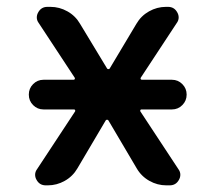

<svg xmlns="http://www.w3.org/2000/svg" viewBox="-20 -565 625 563"><path d="M107.4 -244.1Q89.8 -244.1 77.1 -256.8Q64.5 -269.5 64.5 -287.6Q64.5 -305.7 77.1 -318.4Q89.8 -331.1 107.4 -331.1H195.3Q198.2 -331.1 199.2 -333Q200.2 -335 199.2 -336.9L93.8 -497.1Q87.9 -504.9 87.9 -513.7Q87.9 -521.5 91.8 -528.3Q100.6 -544.9 119.1 -544.9H127.9Q154.3 -544.9 177.7 -531.7Q201.2 -518.6 214.8 -495.1L293.9 -364.3Q294.9 -362.3 297.9 -362.3Q300.8 -362.3 301.8 -364.3L379.9 -495.1Q393.6 -518.6 417 -531.7Q440.4 -544.9 466.8 -544.9H472.7Q491.2 -544.9 500 -528.3Q503.9 -521.5 503.9 -513.7Q503.9 -504.9 498 -497.1L392.6 -336.9Q391.6 -335 392.6 -333Q393.6 -331.1 396.5 -331.1H484.4Q502 -331.1 514.6 -318.4Q527.3 -305.7 527.3 -287.6Q527.3 -269.5 514.6 -256.8Q502 -244.1 484.4 -244.1H394.5Q392.6 -244.1 391.6 -242.2Q390.6 -240.2 391.6 -238.3L502.9 -69.3Q508.8 -61.5 508.8 -52.7Q508.8 -44.9 504.9 -38.1Q496.1 -21.5 477.5 -21.5H467.8Q441.4 -21.5 418 -34.7Q394.5 -47.9 380.9 -71.3L297.9 -211.9Q296.9 -213.9 293.9 -213.9Q291 -213.9 290 -211.9L207 -71.3Q193.4 -47.9 169.9 -34.7Q146.5 -21.5 120.1 -21.5H114.3Q95.7 -21.5 86.9 -38.1Q83 -44.9 83 -52.7Q83 -61.5 88.9 -69.3L200.2 -238.3Q201.2 -240.2 200.2 -242.2Q199.2 -244.1 197.3 -244.1Z"/></svg>

Font: Gen Jyuu Gothic Medium
Style: Regular
Weight: 500
Designer: [Source Han Sans]
Ryoko NISHIZUKA  (kana & ideographs); Paul D. Hunt (Latin, Greek & Cyrillic); Wenlong ZHANG  (bopomofo
Version: Version 1.002.20150607